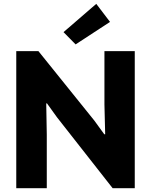

<svg xmlns="http://www.w3.org/2000/svg" viewBox="-20 -988 793 1008"><path d="M65.4 -719.7H181.6L475.6 -354.5L527.3 -283.2H532.2L528.3 -439.5V-719.7H687.5V0H571.3L279.3 -372.1L226.6 -445.3H222.7L225.6 -281.2V0H65.4ZM313.5 -819.3 485.4 -967.8 557.6 -873 377 -754.9Z"/></svg>

Font: Reddit Sans Chocolate ExtraBold
Style: Regular
Weight: 800
Designer: Stephen Hutchings
Foundry: Reddit
Version: Version 1.011